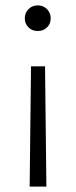

<svg xmlns="http://www.w3.org/2000/svg" viewBox="-20 -495 280 712"><path d="M168 -427Q168 -407 154.5 -393.5Q141 -380 120 -380Q99 -380 85.5 -393.5Q72 -407 72 -427Q72 -447 85.5 -461Q99 -475 120 -475Q141 -475 154.5 -461Q168 -447 168 -427ZM152 197H90L95 -249H147Z"/></svg>

Font: Fira Sans Light
Style: Regular
Weight: 300
Designer: bBox Type GmbH & Carrois Corporate GbR & Edenspiekermann AG
Foundry: bBox Type GmbH & Carrois Corporate GbR & Edenspiekermann AG
Version: Version 4.301